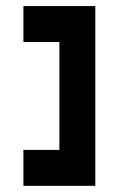

<svg xmlns="http://www.w3.org/2000/svg" viewBox="-20 -603 395 623"><path d="M56 -583.3V-466.7H172.7V-116.6H56V0H289.3V-583.3Z"/></svg>

Font: Stepalange Short
Style: Regular
Weight: 400
Designer: Szymon Furjan
Version: Version 1.001;Fontself Maker 3.5.8